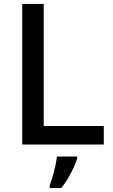

<svg xmlns="http://www.w3.org/2000/svg" viewBox="-20 -734 574 975"><path d="M93 0H507V-94H202V-714H93ZM372 70V61H269C265 103 246 174 232 209V221H291C328 176 360 110 372 70Z"/></svg>

Font: Noto Sans Canadian Aboriginal Medium
Style: Regular
Weight: 500
Designer: Monotype Design Team, Typotheque's Kevin King
Foundry: Monotype Imaging Inc.
Version: Version 2.004